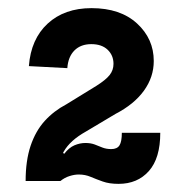

<svg xmlns="http://www.w3.org/2000/svg" viewBox="-20 -955 448 472"><path d="M217 -744Q240 -758.5 249.5 -770.5Q259 -782.5 259 -798Q259 -819 244.5 -832.8Q230 -846.5 204.5 -846.5Q178.5 -846.5 163 -831Q147.5 -815.5 145.5 -787.5L51 -792.5Q56 -859 97.2 -897Q138.5 -935 205 -935Q276 -935 317 -897.2Q358 -859.5 358 -805Q358 -765.5 333.8 -732Q309.5 -698.5 264 -675L191 -631.5Q152.5 -610 136.8 -582.5Q121 -555 121 -510H43Q43 -560 55.2 -596.5Q67.5 -633 90 -657.8Q112.5 -682.5 143 -698.5ZM374 -628.5Q374 -566 346 -534.5Q318 -503 271.5 -503Q248.5 -503 232.5 -508.8Q216.5 -514.5 203 -520.2Q189.5 -526 173.5 -526Q163 -526 151 -522.2Q139 -518.5 128.5 -510H96.5L118 -589.5L138 -577Q149.5 -592 163 -597.8Q176.5 -603.5 190 -603.5Q203 -603.5 212.8 -599.8Q222.5 -596 232 -592.2Q241.5 -588.5 253.5 -588.5Q268 -588.5 273.8 -597.8Q279.5 -607 279.5 -628.5Z"/></svg>

Font: Hepta Slab SemiBold
Style: Regular
Weight: 600
Designer: Michael LaGattuta
Foundry: Michael LaGattuta
Version: Version 1.102